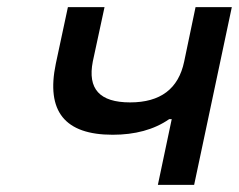

<svg xmlns="http://www.w3.org/2000/svg" viewBox="-20 -520 672 540"><path d="M526 0 632 -500H530L498 -347C482 -270 431 -232 346 -232C260 -232 226 -270 241 -347L274 -500H171L137 -341C109 -207 162 -141 297 -141C359 -141 413 -155 456 -185H463L424 0Z"/></svg>

Font: LT Wave Mono Medium
Style: Italic
Weight: 500
Designer: Daniel Lyons
Version: Version 2.5 (Glyphs App)